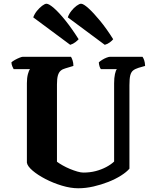

<svg xmlns="http://www.w3.org/2000/svg" viewBox="-20 -1008 824 1028"><path d="M399 0Q358 0 311.5 -14Q265 -28 223.5 -49.5Q182 -71 154.5 -94.5Q127 -118 124 -137V-563Q124 -591 129.5 -611.5Q135 -632 141 -638H53Q50 -643 46 -652.5Q42 -662 41 -674Q47 -680 59.5 -687Q72 -694 84.5 -699Q97 -704 102 -704H360Q364 -698 368.5 -685Q373 -672 373 -655L330 -642Q315 -638 305 -629.5Q295 -621 290 -604Q285 -587 285 -556V-142Q297 -133 315.5 -122.5Q334 -112 354.5 -103.5Q375 -95 394 -89.5Q413 -84 426 -84Q462 -84 492.5 -92Q523 -100 548.5 -113.5Q574 -127 591 -143V-562Q591 -591 595.5 -611.5Q600 -632 606 -638H520Q516 -643 513 -652.5Q510 -662 509 -674Q515 -680 527 -687.5Q539 -695 551 -699.5Q563 -704 569 -704H743Q748 -697 752 -685.5Q756 -674 757 -655L722 -645Q703 -639 692.5 -630.5Q682 -622 677.5 -604.5Q673 -587 673 -552V-105Q658 -87 628 -68Q598 -49 560 -34Q522 -19 480.5 -9.5Q439 0 399 0ZM356 -768 158 -915Q165 -934 178 -950Q191 -966 205.5 -977Q220 -988 229 -988Q242 -988 269 -964.5Q296 -941 330.5 -898Q365 -855 401 -798Q396 -792 384 -782.5Q372 -773 356 -768ZM541 -768 343 -915Q349 -933 362 -949.5Q375 -966 390 -977Q405 -988 414 -988Q427 -988 454 -963.5Q481 -939 516 -896.5Q551 -854 586 -798Q581 -791 568.5 -781.5Q556 -772 541 -768Z"/></svg>

Font: Texturina 12pt ExtraBold
Style: Regular
Weight: 800
Designer: Guillermo Torres Carreño
Foundry: Omnibus-Type
Version: Version 1.002